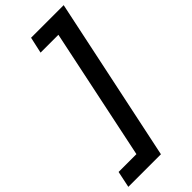

<svg xmlns="http://www.w3.org/2000/svg" viewBox="-357 -842 1058 1058"><g transform="rotate(-45 172.0 -313.0)"><path d="M400 -793 198 167H-56L-36 71H103L264 -698H125L146 -793Z"/></g></svg>

Font: Mona Sans ExtraLight SemiBold
Style: Italic
Weight: 600
Italic angle: -11.6951°
Version: Version 2.000